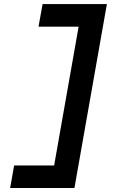

<svg xmlns="http://www.w3.org/2000/svg" viewBox="-20 -818 626 942"><path d="M29.8 104.5H345.2L504.4 -797.9H189L168.9 -687H365.7L245.6 -6.3H49.3Z"/></svg>

Font: Cascadia Code SemiBold
Style: Italic
Weight: 600
Italic angle: -10°
Monospace: yes
Designer: Aaron Bell
Foundry: Saja Typeworks
Version: Version 2404.023